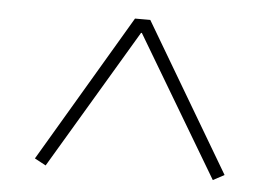

<svg xmlns="http://www.w3.org/2000/svg" viewBox="-37 -745 674 476"><g transform="rotate(5 300.0 -507.0)"><path d="M508 -316 301 -664H299L92 -316L64 -331L281 -698H319L536 -331Z"/></g></svg>

Font: IBM Plex Sans Thai Looped ExtraLight
Style: Regular
Weight: 200
Designer: Mike Abbink, Paul van der Laan, Pieter van Rosmalen, Ben Mitchell, Mark Frömberg
Foundry: Bold Monday
Version: Version 1.0